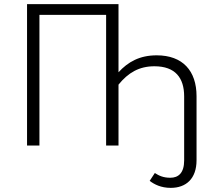

<svg xmlns="http://www.w3.org/2000/svg" viewBox="-20 -705 1018 930"><path d="M739 -437C656 -437 600 -405 554 -355V-685H111V0H171V-633H494V0H554V-295C601 -353 654 -384 728 -384C829 -384 872 -328 872 -238V72C872 133 844 156 805 156C771 156 750 146 730 133L705 171C727 188 760 205 807 205C881 205 932 161 932 71V-239C932 -362 865 -437 739 -437Z"/></svg>

Font: FiraGO Light
Style: Regular
Weight: 300
Designer: bBox Type
Foundry: bBox Type GmbH
Version: Version 1.001;PS 001.001;hotconv 1.0.88;makeotf.lib2.5.64775